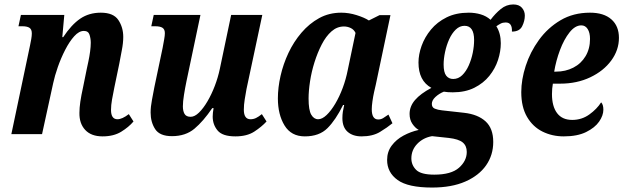

<svg xmlns="http://www.w3.org/2000/svg" viewBox="-20 -603 2802 863"><path d="M441 10Q390 10 363 -19Q336 -48 337 -96Q337 -118 341 -145.5Q345 -173 354 -214L370 -293Q373 -307 377.5 -328Q382 -349 385 -371.5Q388 -394 388 -411Q388 -429 382.5 -446.5Q377 -464 357 -464Q335 -464 313.5 -440Q292 -416 273 -379Q254 -342 240 -302Q226 -262 219 -229L169 0H31L115 -399Q118 -413 120.5 -427.5Q123 -442 123 -453Q123 -471 112.5 -478Q102 -485 80 -485H63L74 -536H269L260 -436H264Q301 -492 340.5 -519Q380 -546 433 -546Q490 -546 512 -513Q534 -480 534 -437Q534 -410 527.5 -377Q521 -344 516 -316L494 -210Q488 -181 483.5 -155.5Q479 -130 479 -109Q479 -67 508 -67Q529 -67 559 -90L580 -57Q559 -32 525 -11Q491 10 441 10Z M1038 10Q980 10 958 -16.5Q936 -43 936 -79Q936 -95 940 -117H934Q894 -58 854 -24.5Q814 9 753 9Q698 9 677.5 -22.5Q657 -54 657 -97Q657 -123 663 -154Q669 -185 674 -212L711 -388Q715 -410 718 -426.5Q721 -443 721 -454Q721 -471 710.5 -478Q700 -485 677 -485H660L671 -536H881L818 -237Q812 -208 807 -177Q802 -146 802 -125Q802 -104 809.5 -91Q817 -78 837 -78Q855 -78 874.5 -97Q894 -116 912.5 -147.5Q931 -179 945.5 -217Q960 -255 968 -293L1019 -536H1159L1088 -203Q1084 -181 1080 -156.5Q1076 -132 1076 -110Q1076 -67 1106 -67Q1119 -67 1130.5 -72.5Q1142 -78 1157 -90L1178 -57Q1156 -33 1123 -11.5Q1090 10 1038 10Z M1350 10Q1289 10 1259 -39Q1229 -88 1229 -161Q1229 -209 1241 -262Q1253 -315 1276.5 -365Q1300 -415 1335 -456Q1370 -497 1414.5 -521.5Q1459 -546 1514 -546Q1548 -546 1583 -535Q1618 -524 1638 -511L1686 -535H1735L1669 -222Q1666 -210 1661.5 -189.5Q1657 -169 1654 -147.5Q1651 -126 1651 -112Q1651 -66 1680 -66Q1692 -66 1702 -72Q1712 -78 1726 -88L1744 -49Q1721 -30 1688 -10Q1655 10 1605 10Q1566 10 1542.5 -10.5Q1519 -31 1519 -72Q1519 -87 1521 -100.5Q1523 -114 1527 -131H1522Q1489 -64 1452 -27Q1415 10 1350 10ZM1410 -67Q1428 -67 1448 -86Q1468 -105 1487 -137Q1506 -169 1520.5 -208Q1535 -247 1543 -288L1578 -455Q1571 -470 1556.5 -477Q1542 -484 1526 -484Q1495 -484 1470 -462Q1445 -440 1426 -403Q1407 -366 1393.5 -323Q1380 -280 1373.5 -237Q1367 -194 1367 -160Q1367 -108 1379 -87.5Q1391 -67 1410 -67Z M1922 240Q1814 240 1767 206Q1720 172 1720 116Q1720 79 1740.5 51.5Q1761 24 1793.5 6.5Q1826 -11 1862 -19Q1846 -28 1833.5 -46.5Q1821 -65 1821 -91Q1821 -125 1845.5 -153.5Q1870 -182 1919 -208Q1861 -240 1861 -322Q1861 -358 1875 -397Q1889 -436 1917 -470Q1945 -504 1987.5 -525Q2030 -546 2087 -546Q2115 -546 2140.5 -538.5Q2166 -531 2185 -514Q2206 -542 2231 -562.5Q2256 -583 2287 -583Q2313 -583 2326 -568Q2339 -553 2339 -533Q2339 -509 2327 -485Q2315 -461 2281 -461Q2283 -502 2253 -502Q2240 -502 2230.5 -497Q2221 -492 2211 -485Q2231 -453 2231 -409Q2231 -372 2218.5 -333.5Q2206 -295 2179.5 -262Q2153 -229 2112 -208.5Q2071 -188 2015 -188Q1991 -188 1975 -191Q1953 -182 1937 -167Q1921 -152 1921 -136Q1921 -120 1934.5 -114.5Q1948 -109 1967 -107L2066 -96Q2128 -89 2162.5 -57.5Q2197 -26 2197 35Q2197 94 2165 140Q2133 186 2071.5 213Q2010 240 1922 240ZM2017 -248Q2040 -248 2057.5 -265Q2075 -282 2087 -309Q2099 -336 2105 -366Q2111 -396 2111 -423Q2111 -487 2068 -487Q2046 -487 2028.5 -470Q2011 -453 1999 -426.5Q1987 -400 1980.5 -369.5Q1974 -339 1974 -313Q1974 -278 1985.5 -263Q1997 -248 2017 -248ZM1932 182Q2008 182 2043 151Q2078 120 2078 80Q2078 52 2059.5 37Q2041 22 1997 17L1922 9Q1882 16 1855.5 43.5Q1829 71 1829 109Q1829 139 1850.5 160.5Q1872 182 1932 182Z M2514 10Q2462 10 2418.5 -11.5Q2375 -33 2349 -77.5Q2323 -122 2323 -189Q2323 -245 2343 -307Q2363 -369 2402.5 -423.5Q2442 -478 2499.5 -512Q2557 -546 2632 -546Q2694 -546 2728 -516Q2762 -486 2762 -433Q2762 -378 2727.5 -331Q2693 -284 2633 -255.5Q2573 -227 2498 -227H2465Q2461 -205 2461 -180Q2461 -125 2484 -94.5Q2507 -64 2552 -64Q2595 -64 2629 -88.5Q2663 -113 2682 -143Q2692 -133 2692 -110Q2692 -84 2673 -56.5Q2654 -29 2614.5 -9.5Q2575 10 2514 10ZM2479 -281Q2522 -281 2557 -299Q2592 -317 2612 -350.5Q2632 -384 2632 -428Q2632 -456 2621.5 -472.5Q2611 -489 2593 -489Q2565 -489 2540 -457.5Q2515 -426 2497 -378Q2479 -330 2471 -281Z"/></svg>

Font: Noto Serif Condensed
Style: Bold Italic
Weight: 700
Width: 3
Italic angle: -12°
Designer: Monotype Design Team
Foundry: Monotype Imaging Inc.
Version: Version 2.014